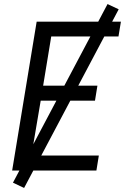

<svg xmlns="http://www.w3.org/2000/svg" viewBox="-20 -842 640 948"><path d="M40 0 161 -735H577L565 -662H233L193 -419H461L449 -345H181L135 -74H468L456 0ZM99 86 44 60 511 -822 566 -796Z"/></svg>

Font: Iosevka SS04 Extended
Style: Italic
Weight: 400
Width: 7
Italic angle: -9°
Monospace: yes
Designer: Belleve Invis
Foundry: Belleve Invis
Version: Version 19.0.0; ttfautohint (v1.8.4)